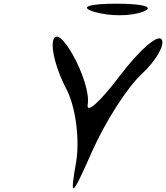

<svg xmlns="http://www.w3.org/2000/svg" viewBox="-20 -1026 901 1042"><path d="M268 -803C257 -753 289 -640 340 -543C390 -449 414 -270 393 -146C358 55 368 49 481 -207C552 -366 671 -553 751 -626C827 -697 877 -784 857 -812C836 -842 736 -754 629 -613C522 -472 447 -405 456 -459C477 -583 293 -920 268 -803ZM491 -962C574 -937 687 -937 755 -962C822 -987 761 -1006 611 -1006C461 -1006 408 -987 491 -962Z"/></svg>

Font: Venom Sans
Style: Obl
Weight: 400
Version: Version 1.001